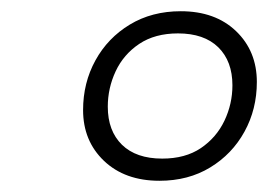

<svg xmlns="http://www.w3.org/2000/svg" viewBox="-20 -696 478 342"><path d="M302 -676Q363.5 -676 400.5 -640.5Q437.5 -605 437.5 -550Q437.5 -501.5 415.5 -461.5Q393.5 -421.5 354.5 -397.8Q315.5 -374 264 -374Q202.5 -374 165.2 -409.5Q128 -445 128 -500Q128 -548.5 150 -588.5Q172 -628.5 211.2 -652.2Q250.5 -676 302 -676ZM269 -413.5Q310 -413.5 337.8 -432.2Q365.5 -451 379.8 -481Q394 -511 394 -544Q394 -587 368.8 -611.8Q343.5 -636.5 297 -636.5Q256 -636.5 228 -617.8Q200 -599 186 -569Q172 -539 172 -506Q172 -463 197.2 -438.2Q222.5 -413.5 269 -413.5Z"/></svg>

Font: Newsreader Text Medium
Style: Italic
Weight: 500
Italic angle: -17°
Designer: Hugues Gentile
Foundry: Production Type
Version: Version 1.001